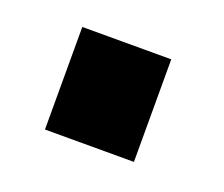

<svg xmlns="http://www.w3.org/2000/svg" viewBox="-47 -436 341 292"><g transform="rotate(20 124.0 -290.0)"><path d="M45 -207V-373H189V-207Z"/></g></svg>

Font: TypoPRO Titillium Text
Style: 999 wt
Weight: 900
Designer: Accademia di Belle Arti di Urbino and others
Foundry: Accademia di Belle Arti di Urbino and others.
Version: Version 25.000